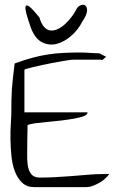

<svg xmlns="http://www.w3.org/2000/svg" viewBox="-20 -767 481 787"><path d="M26.4 -306.6Q26.4 -335.9 26.9 -358.4Q27.3 -380.9 28.8 -402.8Q30.3 -424.8 33.2 -449.2Q36.1 -473.6 40 -506.8Q80.1 -521.5 112.8 -530.3Q145.5 -539.1 177.2 -543.9Q209 -548.8 241.7 -550.3Q274.4 -551.8 312.5 -551.8Q319.3 -551.8 331.1 -551.3Q342.8 -550.8 354.5 -549.8Q366.2 -548.8 376 -548.8Q385.7 -548.8 388.7 -547.9L415 -534.2L400.4 -521.5Q393.6 -522.5 374.5 -522.5Q355.5 -522.5 334 -522.5Q312.5 -522.5 293.9 -522.5Q275.4 -522.5 267.6 -521.5Q253.9 -519.5 234.4 -516.1Q214.8 -512.7 193.8 -508.8Q172.9 -504.9 152.8 -500.5Q132.8 -496.1 116.7 -492.2Q100.6 -488.3 90.3 -485.4Q80.1 -482.4 80.1 -480.5V-306.6H338.9Q338.9 -296.9 323.7 -291Q308.6 -285.2 283.7 -280.8Q258.8 -276.4 230 -272.9Q201.2 -269.5 173.3 -267.1Q145.5 -264.6 124 -261.7Q102.5 -258.8 92.8 -253.9Q92.8 -249 92.8 -237.8Q92.8 -226.6 92.3 -213.9Q91.8 -201.2 91.8 -188.5V-172.9Q91.8 -156.2 91.3 -133.3Q90.8 -110.4 93.8 -89.4Q96.7 -68.4 107.9 -53.7Q119.1 -39.1 143.6 -39.1Q176.8 -39.1 209.5 -41Q242.2 -43 275.4 -45.4Q308.6 -47.9 341.3 -50.8Q374 -53.7 407.2 -53.7H427.7Q420.9 -43.9 410.2 -34.2Q399.4 -24.4 386.2 -17.1Q373 -9.8 359.9 -4.9Q346.7 0 334 0H120.1Q89.8 0 70.8 -18.1Q51.8 -36.1 41 -64.5Q30.3 -92.8 26.9 -127.4Q23.4 -162.1 22.9 -196.8Q22.5 -231.4 24.4 -260.7Q26.4 -290 26.4 -306.6ZM106.4 -653.3Q93.8 -689.5 88.4 -710Q83 -730.5 84.5 -738.3Q85.9 -746.1 91.8 -744.6Q97.7 -743.2 106 -735.4Q114.3 -727.5 123.5 -716.8Q132.8 -706.1 141.6 -695.3Q149.4 -668.9 161.1 -656.2Q172.9 -643.6 186.5 -642.1Q200.2 -640.6 214.8 -647Q229.5 -653.3 243.7 -665.5Q257.8 -677.7 270 -693.4Q282.2 -709 291 -724.6Q296.9 -739.3 308.6 -744.6Q320.3 -750 328.6 -745.1Q336.9 -740.2 336.9 -723.6Q336.9 -707 317.4 -678.7Q300.8 -645.5 272.5 -620.6Q244.1 -595.7 213.4 -587.4Q182.6 -579.1 153.3 -593.3Q124 -607.4 106.4 -653.3Z"/></svg>

Font: The Girl Next Door
Style: Regular
Weight: 400
Designer: Kimberly Geswein
Foundry: Kimberly Geswein
Version: Version 1.002 2010